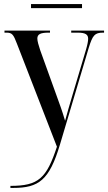

<svg xmlns="http://www.w3.org/2000/svg" viewBox="-20 -686 530 941"><path d="M132 -646H382V-666H132ZM31 225V235H45C170 235 222 197 274 22L415 -452C434 -513 444 -526 485 -526H490V-536H329V-526H361C400 -526 412 -516 412 -496C412 -485 409 -468 401 -441L334 -216C322 -176 309 -131 299 -94C283 -148 275 -168 252 -232L177 -440C169 -465 163 -484 163 -497C163 -518 178 -526 218 -526H225V-536H2V-526H12C39 -526 46 -517 63 -472L259 33C208 188 169 225 31 225Z"/></svg>

Font: Noto Serif Display Condensed Medium
Style: Regular
Weight: 500
Width: 3
Designer: Monotype Design Team
Foundry: Monotype Imaging Inc.
Version: Version 2.009